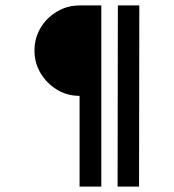

<svg xmlns="http://www.w3.org/2000/svg" viewBox="-20 -687 640 707"><path d="M353 -667V0H273V-334Q227 -334 189.5 -357Q152 -380 129.5 -417.5Q107 -455 107 -501Q107 -547 129.5 -584.5Q152 -622 190 -644.5Q228 -667 273 -667ZM493 -667 492 0H413L414 -667Z"/></svg>

Font: Epunda Sans Medium
Style: Regular
Weight: 500
Designer: Simon Atzbach
Foundry: typofactur
Version: Version 2.204; ttfautohint (v1.8.4.7-5d5b)